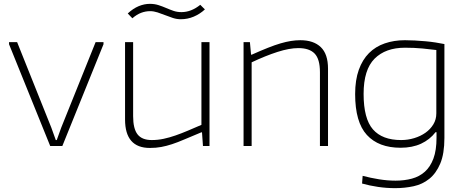

<svg xmlns="http://www.w3.org/2000/svg" viewBox="-20 -759 2418 998"><path d="M27 -529V-540H69L247 -95L270 -31H275L298 -95L477 -540H518V-529L304 0H241Z M759 10Q630 10 630 -138V-540H672V-155Q672 -90 695 -60.5Q718 -31 769 -31Q800 -31 830.5 -37.5Q861 -44 892.5 -55Q924 -66 957 -80Q990 -94 1027 -110V-540H1069V0H1035L1030 -71H1026Q975 -50 939 -34.5Q903 -19 874 -9.5Q845 0 818 5Q791 10 759 10ZM644 -689Q672 -715 701 -727Q730 -739 759 -739Q783 -739 803.5 -732.5Q824 -726 843.5 -717.5Q863 -709 882 -702.5Q901 -696 923 -696Q974 -696 1021 -734L1045 -710Q1019 -686 987 -672.5Q955 -659 920 -659Q899 -659 879 -665.5Q859 -672 839 -680Q819 -688 799 -694.5Q779 -701 760 -701Q737 -701 714 -692.5Q691 -684 668 -664Z M1246 -540H1279L1285 -475H1289Q1336 -496 1372.5 -510.5Q1409 -525 1438 -533.5Q1467 -542 1492 -546Q1517 -550 1541 -550Q1610 -550 1647.5 -514Q1685 -478 1685 -402V0H1643V-384Q1643 -452 1615.5 -480.5Q1588 -509 1531 -509Q1484 -509 1422 -489Q1360 -469 1288 -435V0H1246Z M2034 219Q1989 219 1945 212.5Q1901 206 1862 195L1865 155Q1907 166 1950.5 173Q1994 180 2036 180Q2082 180 2121 169.5Q2160 159 2188.5 133.5Q2217 108 2233 65Q2249 22 2249 -43V-72H2244Q2214 -33 2168.5 -12Q2123 9 2062 9Q1948 9 1887 -57.5Q1826 -124 1826 -270Q1826 -343 1845 -396Q1864 -449 1898 -483Q1932 -517 1980 -533.5Q2028 -550 2085 -550Q2109 -550 2136.5 -548.5Q2164 -547 2192 -544.5Q2220 -542 2245 -538Q2270 -534 2290 -530V-42Q2290 40 2268.5 91Q2247 142 2211.5 170.5Q2176 199 2130 209Q2084 219 2034 219ZM2065 -31Q2100 -31 2133 -41Q2166 -51 2191.5 -69Q2217 -87 2232.5 -112.5Q2248 -138 2248 -170V-499Q2218 -503 2175.5 -507Q2133 -511 2085 -511Q1984 -511 1927 -454Q1870 -397 1870 -271Q1870 -142 1918.5 -86.5Q1967 -31 2065 -31Z"/></svg>

Font: Encode Sans Wide
Style: Thin
Weight: 100
Designer: Pablo Impallari, Andres Torresi
Foundry: Pablo Impallari, Andres Torresi
Version: Version 1.000; ttfautohint (v1.00) -l 8 -r 50 -G 200 -x 14 -